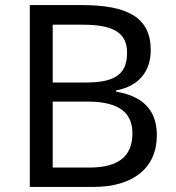

<svg xmlns="http://www.w3.org/2000/svg" viewBox="-20 -734 690 754"><path d="M301 -714H97V0H348C501 0 596 -73 596 -203C596 -314 526 -359 436 -374V-379C524 -395 572 -453 572 -537C572 -667 479 -714 301 -714ZM319 -410H187V-637H305C426 -637 479 -605 479 -527C479 -450 441 -410 319 -410ZM187 -335H324C456 -335 500 -285 500 -210C500 -130 457 -76 331 -76H187Z"/></svg>

Font: Noto Sans Runic
Style: Regular
Weight: 400
Designer: Monotype Design Team
Foundry: Monotype Imaging Inc.
Version: Version 2.002